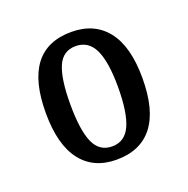

<svg xmlns="http://www.w3.org/2000/svg" viewBox="-74 -789 470 480"><g transform="rotate(-20 161.0 -549.5)"><path d="M33 -550Q33 -719 162 -719Q223 -719 256.5 -676.5Q290 -634 290 -550Q290 -465 257 -422.5Q224 -380 160 -380Q99 -380 66 -423Q33 -466 33 -550ZM225 -550Q225 -617 209.5 -649.5Q194 -682 160 -682Q126 -682 112 -649.5Q98 -617 98 -550Q98 -481 112.5 -448Q127 -415 161 -415Q195 -415 210 -448.5Q225 -482 225 -550Z"/></g></svg>

Font: Noto Serif Cond
Style: Regular
Weight: 400
Width: 3
Designer: Monotype Design Team
Foundry: Monotype Imaging Inc.
Version: Version 1.001